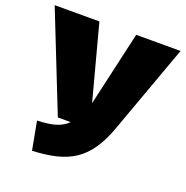

<svg xmlns="http://www.w3.org/2000/svg" viewBox="-154 -816 924 956"><g transform="rotate(20 308.5 -338.0)"><path d="M642 -698H407L317 -303L212 -698H-25L181 -178H249C215 -144 171 -131 89 -128L117 22C303 13 402 -36 471 -226Z"/></g></svg>

Font: Fira Sans Ultra
Style: Regular
Weight: 950
Designer: Carrois Corporate & Edenspiekermann AG
Foundry: Carrois Corporate GbR & Edenspiekermann AG
Version: Version 4.203;PS 004.203;hotconv 1.0.88;makeotf.lib2.5.64775